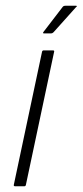

<svg xmlns="http://www.w3.org/2000/svg" viewBox="-20 -647 287 667"><path d="M70 -5Q69 0 65 0H32Q27 0 28 -5L126 -467Q127 -472 132 -472H165Q166 -472 167.5 -471Q169 -470 168 -467ZM133 -531Q129 -531 129.5 -533Q130 -535 131 -536L197 -622Q200 -627 207 -627H244Q247 -627 247 -625.5Q247 -624 244 -622L166 -535Q164 -533 162 -532Q160 -531 158 -531Z"/></svg>

Font: Glory ExtraLight
Style: Italic
Weight: 250
Italic angle: -12°
Version: Version 1.011